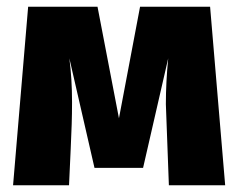

<svg xmlns="http://www.w3.org/2000/svg" viewBox="-20 -553 712 573"><path d="M652 0H484L475 -242Q475 -308 482 -379L407 -52H262L187 -379Q195 -318 195 -248Q195 -214 194 -183Q193 -152 191 -108.5Q189 -65 186 0H19L64 -533H271L335 -200L398 -533H607Z"/></svg>

Font: Trujillo ExtraBold
Style: Regular
Weight: 800
Designer: Fira Sans original fonts by bBox Type GmbH, Carrois Corporate GbR, & Edenspiekermann AG / Changes by Cristiano Sobral
Foundry: Fira Sans original fonts by bBox Type GmbH, Carrois Corporate GbR, & Edenspiekermann AG / Changes by Cristiano Sobral
Version: Version 4.301;July 28, 2020;FontCreator 13.0.0.2655 64-bit